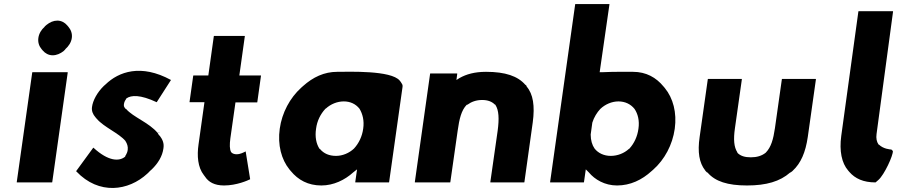

<svg xmlns="http://www.w3.org/2000/svg" viewBox="-20 -887 4397 941"><path d="M190 -639C201 -626 218 -616 238 -616C257 -616 276 -624 292 -637L300 -645V-646C316 -660 329 -679 332 -701C335 -723 327 -742 315 -756L309 -763C298 -776 281 -786 261 -786C242 -786 224 -778 208 -765L199 -757V-756C183 -742 171 -723 168 -701C165 -679 172 -660 184 -646ZM235 7 236 6 312 -532 311 -533H139L138 -532L62 6L63 7Z M438 -163H437L353 -48L354 -47C465 70 610 49 702 -36C707 -40 711 -45 715 -49L724 -57C754 -86 776 -121 781 -160C785 -185 777 -203 762 -223H760L753 -235C711 -286 632 -313 598 -353H597H596C592 -358 586 -364 587 -373C588 -381 589 -389 597 -400L599 -404L600 -405C623 -421 667 -424 748 -386L818 -495C671 -575 562 -536 497 -473L489 -466C456 -434 435 -394 431 -363C428 -344 435 -327 448 -312L454 -305C490 -263 562 -235 595 -196V-194H596C603 -182 608 -169 606 -153C605 -143 601 -134 596 -125L594 -124V-121L593 -119C564 -95 511 -96 438 -163ZM762 -238V-237C761 -237 752 -236 752 -237Z M927 -516 909 -388V-386H982L953 -179C945 -124 949 -67 979 -29L985 -21C1002 5 1031 22 1078 22C1140 22 1195 -3 1205 -8L1206 -9L1184 -145C1174 -140 1158 -131 1140 -131C1130 -131 1122 -133 1115 -139V-140L1113 -141C1105 -155 1105 -179 1109 -209L1134 -385H1240L1241 -386L1259 -515V-517H1153L1180 -710L1179 -711H1029L1028 -710L1001 -517H928Z M1946 -483 1939 -492C1897 -543 1691 -535 1633 -535C1569 -535 1514 -509 1465 -465L1456 -457C1401 -407 1362 -335 1351 -256C1340 -177 1359 -105 1399 -56L1405 -49C1441 -5 1490 22 1555 22C1615 22 1670 -5 1711 -42L1730 -57L1721 6L1722 7H1886L1887 6L1953 -462C1954 -471 1951 -475 1946 -482ZM1576 -355H1577C1601 -377 1633 -390 1665 -390C1696 -390 1723 -378 1742 -354C1757 -329 1766 -296 1760 -256C1755 -219 1739 -185 1715 -159C1692 -137 1659 -123 1627 -123C1594 -123 1567 -134 1548 -157H1547L1545 -159C1530 -183 1523 -216 1529 -256C1534 -295 1551 -328 1574 -353ZM1939 -488 1938 -487Z M2223 -246C2231 -304 2241 -346 2267 -373L2270 -374H2271C2290 -388 2314 -397 2343 -397C2371 -397 2391 -389 2406 -374H2408V-373C2425 -347 2427 -305 2419 -246L2383 6L2384 7H2549L2550 6L2591 -287C2602 -368 2593 -426 2561 -463V-464L2560 -467L2556 -471H2555C2518 -514 2457 -535 2362 -535C2306 -535 2265 -523 2233 -505L2217 -495L2221 -526L2220 -527H2089L2088 -526L2013 6L2014 7H2186L2187 6Z M3063 -157H3062C3039 -136 3007 -123 2973 -123C2941 -123 2912 -136 2894 -159C2882 -176 2875 -200 2875 -227V-228L2883 -286C2891 -312 2906 -336 2922 -353C2946 -376 2979 -390 3011 -390C3043 -390 3071 -377 3090 -353C3106 -329 3115 -296 3109 -256C3104 -218 3088 -184 3065 -159ZM2841 7 2842 6 2851 -57 2866 -42C2895 -7 2944 22 3004 22C3069 22 3126 -5 3174 -49L3182 -56C3237 -105 3276 -177 3287 -256C3298 -335 3279 -406 3238 -456L3232 -463C3196 -507 3147 -535 3082 -535C3055 -535 2992 -536 2929 -533H2928H2919L2967 -866L2966 -867H2800L2799 -866L2676 6L2677 7Z M3450 -500 3449 -499 3409 -216C3398 -141 3407 -89 3436 -52L3437 -54L3436 -51L3439 -48L3445 -42H3446L3448 -41C3485 2 3546 22 3641 22C3736 22 3803 2 3852 -41L3854 -42H3855L3863 -48L3865 -50L3866 -54L3865 -50C3905 -87 3928 -140 3939 -216L3979 -499L3978 -500H3813L3812 -499L3778 -259C3770 -204 3759 -166 3734 -140L3732 -138C3713 -123 3689 -116 3660 -116C3631 -116 3610 -122 3594 -138V-140C3577 -166 3574 -204 3582 -259L3616 -499L3615 -500ZM3437 -49H3436L3437 -57V-56ZM3440 -53H3439ZM3863 -53H3862ZM3866 -49H3865L3866 -55Z M4285 -5C4314 -30 4358 -126 4356 -147L4349 -154C4340 -155 4310 -157 4288 -178H4287L4285 -180C4277 -192 4273 -209 4276 -230L4357 -831L4356 -832H4188L4187 -831L4103 -221C4093 -147 4105 -88 4137 -51L4143 -44C4171 -12 4211 7 4271 7L4277 2Z"/></svg>

Font: Hussar Woodtype
Style: SeBdObl
Weight: 900
Foundry: Cannot Into Space Fonts
Version: Version 1.07